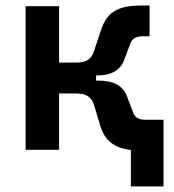

<svg xmlns="http://www.w3.org/2000/svg" viewBox="-20 -540 626 692"><path d="M72.3 0V-517.6H192.9V-314.5H253.9Q282.7 -314.5 297.4 -324.5Q312 -334.5 318.4 -354.5L344.7 -433.6Q360.8 -481.4 393.6 -500.7Q426.3 -520 485.4 -520H519V-409.2H493.2Q459 -409.2 449.7 -382.8L428.2 -325.7Q408.2 -268.1 329.6 -268.1H326.2V-249.5H334.5Q418 -249.5 438 -191.9L459.5 -134.8Q468.8 -108.4 502.9 -108.4H569.3V131.8H451.7V0.5Q407.2 -4.9 381.1 -24.7Q355 -44.4 342.3 -84L318.4 -163.1Q312 -183.1 297.4 -193.1Q282.7 -203.1 253.9 -203.1H192.9V0Z"/></svg>

Font: Cascadia Mono NF SemiBold
Style: Regular
Weight: 600
Monospace: yes
Designer: Aaron Bell
Foundry: Saja Typeworks
Version: Version 2404.023; ttfautohint (v1.8.4)